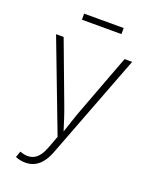

<svg xmlns="http://www.w3.org/2000/svg" viewBox="-166 -804 881 1103"><g transform="rotate(20 274.0 -252.0)"><path d="M66.4 195.8 79.6 158.2 85.4 160.2Q133.3 176.8 167.5 157.7Q201.7 138.7 223.6 80.1L251.5 5.4L41.5 -545.9H87.9L224.1 -182.1Q238.3 -145 250.2 -108.2Q262.2 -71.3 273.4 -35.2Q285.6 -71.3 297.6 -108.2Q309.6 -145 323.7 -182.1L460.4 -545.9H506.8L261.2 96.7Q218.8 208 127.4 208Q93.8 208 66.4 195.8ZM394.5 -711.9V-674.8H152.8V-711.9Z"/></g></svg>

Font: Inter Extra Light
Style: Regular
Weight: 200
Designer: Rasmus Andersson
Foundry: rsms
Version: Version 4.000;git-3c8e0fc